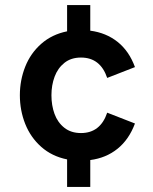

<svg xmlns="http://www.w3.org/2000/svg" viewBox="-20 -621 600 754"><path d="M243.5 5Q184 -7 142 -44.2Q100 -81.5 79 -134.5Q58 -187.5 58 -247Q58 -306 79 -359Q100 -412 142 -449Q184 -486 243.5 -498V-601H334.5V-500.5Q396.5 -492.5 441.8 -456.5Q487 -420.5 510 -357.5L401 -315Q374 -395 298 -395Q259 -395 233 -374.2Q207 -353.5 194.5 -320Q182 -286.5 182 -247Q182 -207 194.2 -173.5Q206.5 -140 232.8 -119.2Q259 -98.5 298 -98.5Q374 -98.5 401 -178.5L510 -136Q486.5 -73 441.5 -36.8Q396.5 -0.5 334.5 7.5V113H243.5Z"/></svg>

Font: HK Grotesk
Style: Bold
Weight: 700
Designer: Alfredo Marco Pradil
Foundry: Hanken Design Co.
Version: Version 3.001